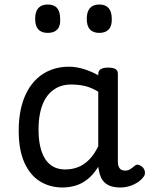

<svg xmlns="http://www.w3.org/2000/svg" viewBox="-20 -815 664 852"><path d="M258 17Q201 17 157 -10.5Q113 -38 88 -94Q63 -150 63 -235Q63 -287 72.5 -331Q82 -375 101 -410Q120 -445 147 -469Q174 -493 209 -506Q244 -519 286 -519Q318 -519 352 -508.5Q386 -498 416 -481V-486Q416 -501 427 -508Q438 -515 460 -515Q482 -515 492.5 -508.5Q503 -502 503 -488V-96Q503 -83 507 -74.5Q511 -66 518 -62Q525 -58 534 -58Q544 -58 550.5 -60.5Q557 -63 563.5 -68Q570 -73 579 -80Q586 -86 595 -83.5Q604 -81 613 -73Q622 -63 623 -52Q624 -41 619 -33Q608 -17 591 -6Q574 5 554.5 11Q535 17 515 17Q492 17 475 12Q458 7 446 -3.5Q434 -14 427.5 -29Q421 -44 418 -63Q418 -64 417 -67.5Q416 -71 416 -75Q393 -38 366.5 -18Q340 2 312 9.5Q284 17 258 17ZM151 -239Q151 -184 164 -144.5Q177 -105 203.5 -84Q230 -63 270 -63Q299 -63 325.5 -73Q352 -83 375 -106Q398 -129 416 -166V-408Q385 -427 356 -433.5Q327 -440 295 -440Q269 -440 247 -432Q225 -424 207 -408Q189 -392 176.5 -368Q164 -344 157.5 -312Q151 -280 151 -239ZM192 -669Q164 -669 150 -684.5Q136 -700 136 -731Q136 -763 150 -779Q164 -795 192 -795Q220 -795 233.5 -779Q247 -763 247 -731Q249 -700 234.5 -684.5Q220 -669 192 -669ZM421 -669Q393 -669 379 -684.5Q365 -700 365 -731Q365 -763 379 -779Q393 -795 421 -795Q448 -795 462 -779Q476 -763 476 -731Q477 -700 462.5 -684.5Q448 -669 421 -669Z"/></svg>

Font: Playwrite DE Grund
Style: Regular
Weight: 400
Designer: Veronika Burian, José Scaglione
Foundry: TypeTogether
Version: Version 1.002